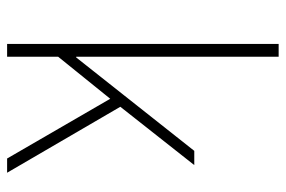

<svg xmlns="http://www.w3.org/2000/svg" viewBox="-152 -652 804 540"><g transform="rotate(90 250.0 -382.0)"><path d="M103.5 0V-763.7H139.6V-194.3H141.6L404.3 -526.4H444.3L280.3 -318.4L465.8 0H425.8L257.8 -290L139.6 -143.6V0Z"/></g></svg>

Font: GenEi Gothic M ExtraLight
Style: Regular
Weight: 200
Designer: o_tamon (Modified); [Source Han Sans]
Ryoko NISHIZUKA  (kana & ideographs); Paul D. Hunt (Latin, Greek & Cyrillic); Wenl
Version: Version 1.1a;Original Version 1.004